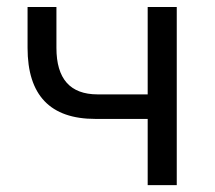

<svg xmlns="http://www.w3.org/2000/svg" viewBox="-20 -538 626 558"><path d="M257.3 -192.4Q60.1 -192.4 60.1 -398.9V-517.6H144V-398.9Q144 -263.7 263.7 -263.7H409.2V-517.6H493.7V0H409.2V-192.4Z"/></svg>

Font: Cascadia Mono SemiLight
Style: Regular
Weight: 350
Monospace: yes
Designer: Aaron Bell
Foundry: Saja Typeworks
Version: Version 2404.023; ttfautohint (v1.8.4)